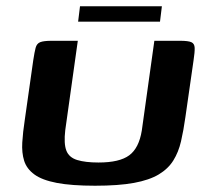

<svg xmlns="http://www.w3.org/2000/svg" viewBox="-20 -590 667 612"><path d="M571 -217Q565 -174 557 -139.5Q549 -105 532.5 -78.5Q516 -52 486 -34Q456 -16 407 -7Q358 2 283 2Q208 2 161 -7Q114 -16 89.5 -34Q65 -52 57 -77.5Q49 -103 51 -136Q53 -169 59 -208L86 -398Q90 -424 93.5 -437.5Q97 -451 108 -455.5Q119 -460 145 -460H228L188 -175Q183 -132 191.5 -110Q200 -88 226 -80Q252 -72 294 -72Q361 -72 392 -95Q423 -118 432 -174L472 -460H554Q580 -460 590 -455.5Q600 -451 600.5 -437.5Q601 -424 597 -398ZM229 -521 235 -570H496L490 -521Z"/></svg>

Font: Genos SemiBold
Style: Italic
Weight: 600
Italic angle: -8°
Version: Version 1.010